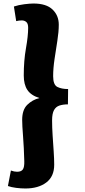

<svg xmlns="http://www.w3.org/2000/svg" viewBox="-20 -842 481 1091"><path d="M366 -249Q339 -249 318.5 -242.5Q298 -236 287 -216.5Q276 -197 276 -158Q276 -118 279 -72Q282 -26 285 17.5Q288 61 288 94Q288 161 243 195Q198 229 124 229Q99 229 71.5 225.5Q44 222 25 215L42 127Q61 134 77 134Q101 134 110 120.5Q119 107 118 74Q116 -4 111 -67Q106 -130 106 -161Q106 -218 135 -246.5Q164 -275 204 -285Q156 -300 135.5 -331Q115 -362 115 -413Q115 -497 127.5 -567.5Q140 -638 140 -684Q140 -708 129.5 -717Q119 -726 104 -726Q88 -726 72 -722L59 -805Q86 -814 118.5 -818Q151 -822 170 -822Q243 -822 278.5 -788Q314 -754 314 -702Q314 -662 306 -611Q298 -560 290 -507Q282 -454 282 -409Q282 -360 306 -348Q330 -336 367 -336Z"/></svg>

Font: Literata 12pt ExtraBold
Style: Italic
Weight: 800
Italic angle: -2°
Designer: Latin by Veronika Burian and Jose Scaglione. Greek by Irene Vlachou. Cyrillic by Vera Evstafieva
Foundry: TypeTogether
Version: Version 3.002